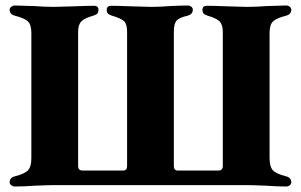

<svg xmlns="http://www.w3.org/2000/svg" viewBox="-20 -675 1094 698"><path d="M15 -12Q15 -29 34 -34Q70 -43 82 -56Q94 -69 94 -101V-555Q94 -585 81.5 -597Q69 -609 34 -618Q15 -623 15 -640Q15 -646 21 -650.5Q27 -655 33 -655Q51 -655 103 -653Q144 -650 177 -650Q195 -650 247 -652Q301 -654 322 -654Q338 -654 338 -639Q338 -630 333.5 -625.5Q329 -621 319 -618Q287 -609 275.5 -597Q264 -585 264 -559V-72Q264 -55 280 -55H428Q442 -55 442 -72V-559Q442 -587 431.5 -597.5Q421 -608 387 -618Q377 -621 372.5 -625.5Q368 -630 368 -639Q368 -654 384 -654Q405 -654 459 -652Q511 -650 529 -650Q562 -650 598 -653Q644 -655 663 -655Q670 -655 675.5 -650.5Q681 -646 681 -640Q681 -623 662 -618Q631 -611 621.5 -599.5Q612 -588 612 -560V-72Q612 -55 626 -55H774Q790 -55 790 -72V-559Q790 -584 779.5 -596Q769 -608 735 -618Q725 -621 720.5 -625.5Q716 -630 716 -639Q716 -654 732 -654Q753 -654 807 -652Q859 -650 877 -650Q911 -650 951 -653Q1003 -655 1021 -655Q1028 -655 1033.5 -650.5Q1039 -646 1039 -640Q1039 -623 1020 -618Q985 -609 972.5 -597Q960 -585 960 -555V-101Q960 -69 972 -56Q984 -43 1020 -34Q1039 -29 1039 -12Q1039 -6 1033.5 -1.5Q1028 3 1021 3Q985 3 946 0Q896 -2 877 -2H525H177Q158 -2 108 0Q69 3 33 3Q27 3 21 -1.5Q15 -6 15 -12Z"/></svg>

Font: EB Garamond ExtraBold
Style: Regular
Weight: 800
Designer: Georg Duffner and Octavio Pardo
Foundry: Georg Duffner
Version: Version 1.000